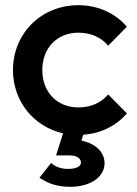

<svg xmlns="http://www.w3.org/2000/svg" viewBox="-20 -510 527 740"><path d="M251 210C330 210 383 171 383 119C383 77 349 43 294 32L301 9C368 5 428 -25 469 -73L397 -146C369 -113 329 -96 282 -96C200 -96 143 -155 143 -240C143 -325 200 -384 282 -384C329 -384 369 -367 397 -334L469 -407C424 -460 356 -490 282 -490C139 -490 30 -381 30 -240C30 -119 110 -22 223 4L196 89H248C279 89 292 102 292 117C292 130 277 141 243 141C212 141 191 131 177 118L132 175C167 198 201 210 251 210Z"/></svg>

Font: MV Cash Medium
Style: Regular
Weight: 500
Designer: Rodrigo Fuenzalida
Foundry: fragTYPE
Version: Version 1.100;Glyphs 3.1.2 (3151)